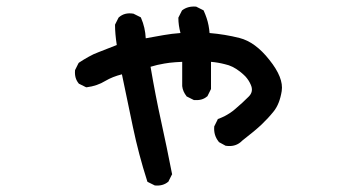

<svg xmlns="http://www.w3.org/2000/svg" viewBox="-20 -529 1040 586"><path d="M451.7 36.6 432.1 26.9 429.7 25.4 429.2 23.4Q403.3 -57.1 385.7 -141.1Q369.1 -221.2 352.1 -302.2Q323.2 -294.9 301.8 -282.2Q276.4 -266.6 245.1 -262.7H243.2L241.7 -263.2L222.2 -272.9L220.7 -273.4L220.2 -274.4Q207 -290 209 -314V-314.9L209.5 -315.9L219.2 -335.4L220.2 -336.9L221.2 -337.9Q228.5 -342.8 235.8 -347.2Q243.2 -351.6 250.5 -355.7Q257.8 -359.9 265.1 -363.3Q272.5 -366.7 280.3 -369.6Q307.1 -380.4 336.4 -391.6Q331.1 -426.3 331.1 -452.1V-453.6L331.5 -454.6L341.3 -474.1L341.8 -475.1L342.8 -476.1Q360.4 -491.7 386.7 -487.3H387.7L388.2 -486.8L407.7 -477.1L409.7 -476.1L410.6 -474.1Q423.3 -444.8 424.8 -412.1Q439.5 -415 453.1 -417.2Q466.8 -419.4 479.5 -421.9Q504.4 -426.3 530.8 -428.2Q524.4 -452.6 524.4 -473.6V-475.1L524.9 -476.1L534.7 -495.6L535.6 -497.1L536.6 -498Q553.7 -510.7 577.6 -508.8H578.6L579.6 -508.3L599.1 -498.5L601.1 -497.6L602.1 -495.6Q606.9 -484.9 610.6 -473.9Q614.3 -462.9 616.5 -451.4Q618.7 -439.9 619.6 -428.2Q666.5 -424.3 710.9 -413.1Q759.3 -400.9 802.2 -346.2Q846.2 -291.5 839.8 -251Q833.5 -211.4 814.9 -188.5Q806.2 -177.7 796.9 -167.7Q787.6 -157.7 777.8 -148.4Q758.8 -130.4 719.7 -100.1Q700.2 -79.6 669.9 -84H668.9L668 -84.5L648.4 -95.2L647.5 -96.2L647 -97.2Q631.8 -116.2 633.8 -142.1V-143.1L634.3 -144L644 -163.6L645 -166L647.5 -166.5Q651.9 -168.5 656.2 -170.2Q660.6 -171.9 664.8 -174.1Q668.9 -176.3 673.1 -178.7Q677.2 -181.2 681.4 -183.8Q685.5 -186.5 689.5 -189.5Q693.4 -192.4 697.3 -195.8Q709.5 -206.1 720 -215.8Q730.5 -225.6 739.3 -234.4Q754.9 -250 745.1 -271Q743.7 -274.4 741.9 -277.6Q740.2 -280.8 738.3 -283.7Q736.3 -286.6 734.1 -289.6Q731.9 -292.5 729.5 -295.2Q727.1 -297.9 724.1 -300.5Q721.2 -303.2 718.3 -305.7Q715.3 -308.1 712.4 -310.5Q701.2 -319.3 689.7 -325Q678.2 -330.6 666.5 -333Q646 -338.4 624 -340.3V-258.8V-257.3L623.5 -256.3L613.8 -236.8L613.3 -235.4L612.3 -234.9Q604.5 -228 594.5 -225.3Q584.5 -222.7 572.8 -223.6H571.8L570.8 -224.1L551.3 -233.9L549.8 -234.4L549.3 -235.4Q543.9 -242.2 540.5 -249.8Q537.1 -257.3 536.1 -266.1V-266.6V-340.3Q524.9 -339.8 515.4 -339.1Q505.9 -338.4 497.3 -337.4Q488.8 -336.4 481.4 -335Q460 -331.5 439.5 -325.2Q454.6 -236.3 471.7 -159.2Q489.3 -79.1 504.9 1L505.4 2.9L504.4 4.4L494.6 23.9L494.1 25.4L493.2 25.9Q477.5 39.1 453.6 37.1H452.6Z"/></svg>

Font: NaikaiFont
Style: SemiBold
Weight: 600
Version: Version 1.89